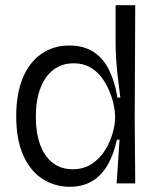

<svg xmlns="http://www.w3.org/2000/svg" viewBox="-20 -701 595 734"><path d="M247 13Q189 13 142.5 -17Q96 -47 69 -107Q42 -167 42 -257Q42 -342 67 -402.5Q92 -463 138 -495Q184 -527 245 -527Q300 -527 337.5 -502.5Q375 -478 397 -433.5Q419 -389 429 -328H440Q434 -372 430 -408.5Q426 -445 424 -475.5Q422 -506 422 -532V-681H497L495 -243L497 0H426L437 -167H427Q414 -108 390 -68Q366 -28 330.5 -7.5Q295 13 247 13ZM258 -54Q300 -54 331 -74.5Q362 -95 381.5 -126.5Q401 -158 410.5 -191.5Q420 -225 420 -250V-259Q420 -274 415 -298.5Q410 -323 399 -350.5Q388 -378 370 -403Q352 -428 325 -443.5Q298 -459 262 -459Q217 -459 184.5 -434.5Q152 -410 134.5 -364Q117 -318 117 -254Q117 -193 133.5 -148Q150 -103 181.5 -78.5Q213 -54 258 -54Z"/></svg>

Font: Bricolage Grotesque 72pt Light
Style: Regular
Weight: 300
Designer: Mathieu Triay
Foundry: Atelier Triay
Version: Version 1.001;gftools[0.9.33.dev8+g029e19f]